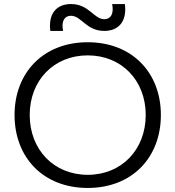

<svg xmlns="http://www.w3.org/2000/svg" viewBox="-20 -922 868 950"><path d="M414 8C634 8 776 -143 776 -353C776 -562 634 -713 414 -713C194 -713 52 -562 52 -353C52 -143 194 8 414 8ZM414 -57C247 -57 127 -181 127 -353C127 -525 247 -648 414 -648C581 -648 701 -525 701 -353C701 -181 581 -57 414 -57ZM331 -844C383 -844 406 -769 496 -769C566 -769 609 -815 598 -902H535C545 -851 526 -827 496 -827C444 -827 421 -902 331 -902C261 -902 218 -856 229 -769H292C282 -820 301 -844 331 -844Z"/></svg>

Font: Absans
Style: Regular
Weight: 400
Designer: Valerio Monopoli
Version: Version 1.200;Glyphs 3.2 (3217)